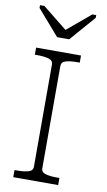

<svg xmlns="http://www.w3.org/2000/svg" viewBox="-102 -987 577 1036"><g transform="rotate(10 186.5 -469.5)"><path d="M149 -75V-635Q149 -657 125 -664Q101 -671 64 -671H49V-710H295V-671H280Q243 -671 219 -664Q195 -657 195 -635V-75Q195 -53 219 -46Q243 -39 280 -39H295V0H49V-39H64Q101 -39 125 -46Q149 -53 149 -75ZM151 -785H217L338 -924V-939H317L169 -815H209L54 -939H30V-924Z"/></g></svg>

Font: Roboto Serif Thin
Style: Regular
Weight: 250
Designer: Greg Gazdowicz
Foundry: Commercial Type
Version: Version 1.004